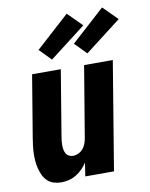

<svg xmlns="http://www.w3.org/2000/svg" viewBox="-87 -838 709 909"><g transform="rotate(-10 267.5 -383.0)"><path d="M134 8Q115 8 97.5 2.5Q80 -3 67.5 -15Q55 -27 47.5 -43Q40 -59 35.5 -76.5Q31 -94 29.5 -112.5Q28 -131 28.5 -149.5Q29 -168 31.5 -187Q34 -206 37 -225L86 -520H224L172 -206Q170 -195 169 -184.5Q168 -174 168 -163.5Q168 -153 170 -143Q172 -133 176.5 -124.5Q181 -116 190 -111Q199 -106 210 -106Q223 -106 236 -112Q249 -118 258 -128.5Q267 -139 272 -152Q277 -165 279 -178L336 -520H474L388 0H250L260 -65Q250 -49 236 -35Q222 -21 205.5 -11Q189 -1 170.5 3.5Q152 8 134 8ZM361 -572 306 -628 467 -774 535 -706ZM191 -572 136 -628 297 -774 365 -706Z"/></g></svg>

Font: Iosevka SS04 Heavy
Style: Italic
Weight: 900
Italic angle: -9°
Monospace: yes
Designer: Belleve Invis
Foundry: Belleve Invis
Version: Version 19.0.0; ttfautohint (v1.8.4)